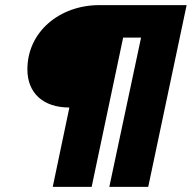

<svg xmlns="http://www.w3.org/2000/svg" viewBox="-20 -730 749 750"><path d="M186 0H338L461 -583H531L407 0H559L709 -710H368C213 -710 87 -606 87 -459C87 -366 149 -310 251 -310Z"/></svg>

Font: Geist ExtraBold
Style: Italic
Weight: 800
Italic angle: -12°
Designer: Basement.studio, Andrés Briganti, Mateo Zaragoza
Foundry: Basement.studio, Vercel, Andrés Briganti, Guido Ferreyra, Mateo Zaragoza
Version: Version 1.500